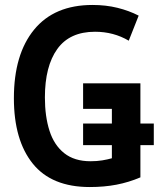

<svg xmlns="http://www.w3.org/2000/svg" viewBox="-20 -744 640 774"><path d="M342 10Q188 10 112 -84.5Q36 -179 36 -348Q36 -525 117.5 -624.5Q199 -724 353 -724Q407 -724 453.5 -712.5Q500 -701 539 -681L499 -580Q438 -616 363 -616Q261 -616 211 -546.5Q161 -477 161 -351Q161 -275 179.5 -217Q198 -159 239 -126.5Q280 -94 345 -94Q371 -94 392 -97.5Q413 -101 431 -106V-159H315V-246H431V-305H315V-408H546V-246H600V-159H546V-29Q499 -9 449.5 0.5Q400 10 342 10Z"/></svg>

Font: Noto Sans Mono SemiBold
Style: Regular
Weight: 600
Designer: Monotype Design Team
Foundry: Monotype Imaging Inc.
Version: Version 2.014; ttfautohint (v1.8.4.7-5d5b)